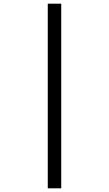

<svg xmlns="http://www.w3.org/2000/svg" viewBox="-20 -780 591 1041"><path d="M239 -760H312V241H239Z"/></svg>

Font: Noto Serif Ottoman Siyaq
Style: Regular
Weight: 400
Designer: Sérgio Martins
Version: Version 1.005; ttfautohint (v1.8.4.7-5d5b)